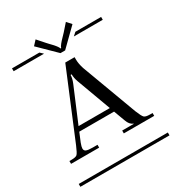

<svg xmlns="http://www.w3.org/2000/svg" viewBox="-195 -886 905 994"><g transform="rotate(-30 257.5 -388.5)"><path d="M8.8 -127V-144H21Q47.4 -144 55.4 -151.9Q63.5 -159.7 79.1 -196.8L245.1 -596.2H300.8V-590.8V-582Q300.8 -557.6 311 -525.9L433.1 -196.8Q447.8 -160.2 456.3 -152.1Q464.8 -144 491.2 -144H505.9V-127H324.2V-144H393.1V-146Q372.1 -153.3 361.8 -183.1L336.9 -250H128.9L106.9 -196.8Q99.1 -175.8 99.1 -166Q99.1 -153.3 110.1 -148.7Q121.1 -144 148.9 -144H176.8V-127ZM327.1 -276.9 252 -481Q243.2 -505.4 243.2 -526.9H236.8Q236.8 -506.8 226.1 -481L140.1 -276.9ZM-8.8 -17.1H523.9V0H-8.8ZM-8.8 -708H154.8L172.9 -690.9H-8.8ZM370.1 -708H523.9V-690.9H351.1ZM275.9 -650.9H248L147 -750L171.9 -776.9L209 -734.9Q213.4 -730 220.2 -722.7Q227.1 -715.3 230.7 -711.7Q234.4 -708 239.5 -702.4Q244.6 -696.8 247.3 -693.1Q250 -689.5 253.2 -685.3Q256.3 -681.2 257.8 -678Q259.3 -674.8 259.8 -671.9H264.2Q265.1 -675.8 267.8 -680.4Q270.5 -685.1 276.1 -691.9Q281.7 -698.7 286.1 -703.6Q290.5 -708.5 300.3 -718.5Q310.1 -728.5 315.9 -734.9L353 -776.9L377 -750Z"/></g></svg>

Font: FoglihtenFr01
Style: Regular
Weight: 500
Version: Version 0.68